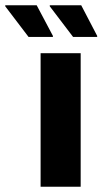

<svg xmlns="http://www.w3.org/2000/svg" viewBox="-103 -713 391 733"><path d="M52 0V-510H205V0ZM6 -572 -83 -689V-693H37L99 -576V-572ZM176 -572 87 -689V-693H207L268 -576V-572Z"/></svg>

Font: Saira Semi Condensed
Style: Bold
Weight: 700
Width: 4
Designer: Hector Gatti with collaboration of the Omnibus-Type team
Foundry: Omnibus-Type
Version: Version 1.001; ttfautohint (v1.8)